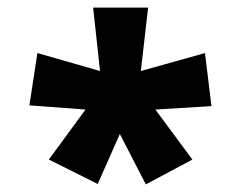

<svg xmlns="http://www.w3.org/2000/svg" viewBox="-20 -765 621 503"><path d="M108 -347 236 -283 294 -414 362 -282 484 -347 387 -478 534 -487 517 -626 349 -579 368 -745H224L242 -579L78 -626L57 -489L204 -478Z"/></svg>

Font: Noto Sans Devanagari UI Condensed Black
Style: Regular
Weight: 900
Width: 3
Designer: Jelle Bosma - Monotype Design Team
Foundry: Monotype Imaging Inc.
Version: Version 2.004